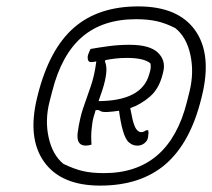

<svg xmlns="http://www.w3.org/2000/svg" viewBox="-20 -780 663 600"><path d="M412 -760Q537 -760 590 -685Q643 -610 611 -480L609 -472Q575 -334 497.5 -267Q420 -200 293 -200Q171 -200 118 -274Q65 -348 96 -475L98 -483Q134 -626 210.5 -693Q287 -760 412 -760ZM405 -720Q301 -720 236.5 -664.5Q172 -609 143 -494L135 -463Q120 -405 132 -350.5Q144 -296 178 -268Q211 -252 238.5 -245.5Q266 -239 305 -239Q508 -239 564 -461L572 -493Q587 -553 575 -608.5Q563 -664 528 -692Q499 -707 471 -713.5Q443 -720 405 -720ZM385 -640Q448 -640 473.5 -615.5Q499 -591 490 -555L488 -547Q477 -503 449 -478.5Q421 -454 387 -442Q391 -423 394 -408Q400 -383 407 -375Q414 -367 421 -367Q427 -367 431 -369.5Q435 -372 437 -373H443Q445 -367 443 -354Q442 -341 432 -333Q422 -325 411 -325H408Q395 -325 383.5 -334.5Q372 -344 364 -372Q360 -386 357 -402Q354 -418 352 -434Q334 -431 315 -430H309Q301 -430 297 -431.5Q293 -433 288 -436H279Q275 -424 272 -412.5Q269 -401 268 -391Q265 -369 265 -355Q265 -341 266 -328Q256 -325 248 -325Q217 -325 223 -367Q229 -410 240 -442.5Q251 -475 263 -508.5Q275 -542 281 -588Q270 -586 264 -586Q257 -586 255 -593Q253 -600 255 -608Q257 -614 259 -618.5Q261 -623 263 -627Q291 -632 321.5 -636Q352 -640 385 -640ZM308 -528Q305 -514 299.5 -497.5Q294 -481 288 -464Q423 -465 446 -547L448 -554Q453 -570 450 -582Q430 -599 377 -599Q357 -599 340 -597Q323 -595 309 -592L308 -588Q312 -578 312.5 -564.5Q313 -551 308 -528Z"/></svg>

Font: Recursive Sn Csl St Lt
Style: Italic
Weight: 300
Italic angle: -15°
Version: Version 1.079;hotconv 1.0.112;makeotfexe 2.5.65598; ttfautoh